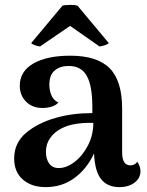

<svg xmlns="http://www.w3.org/2000/svg" viewBox="-20 -756 602 786"><path d="M555 -55Q555 -27 531 -8.5Q507 10 468 10Q420 10 394 -22.5Q368 -55 365 -128Q336 -65 285 -27.5Q234 10 167 10Q109 10 73.5 -21Q38 -52 38 -107Q38 -171 86.5 -212Q135 -253 210 -274Q277 -293 358 -293V-319Q358 -404 335.5 -445Q313 -486 261 -486Q226 -486 204 -467.5Q182 -449 182 -409Q182 -386 190.5 -366Q199 -346 219 -336Q209 -325 191.5 -319.5Q174 -314 154 -314Q112 -314 86.5 -340Q61 -366 61 -405Q61 -464 116.5 -496Q172 -528 268 -528Q378 -528 429 -476.5Q480 -425 480 -311V-132Q480 -79 514 -79Q521 -79 529 -82.5Q537 -86 542 -94Q555 -75 555 -55ZM362 -253Q282 -255 235 -232Q204 -217 186 -192Q168 -167 168 -135Q168 -106 181 -87Q194 -68 221 -68Q252 -68 285 -93Q318 -118 340 -160.5Q362 -203 362 -253ZM108 -580 235 -732Q243 -736 268 -736Q290 -736 298 -732L425 -580Q424 -576 409.5 -571Q395 -566 387 -566L267 -650L144 -566Q136 -566 122.5 -571Q109 -576 108 -580Z"/></svg>

Font: Arima Madurai ExtraBold
Style: Regular
Weight: 800
Designer: Joana Correia and Natanael Gama
Foundry: NDISCOVER
Version: Version 1.020